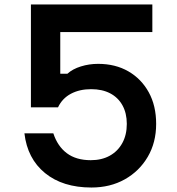

<svg xmlns="http://www.w3.org/2000/svg" viewBox="-20 -820 790 857"><path d="M118 -800H660V-677H204L249 -719V-491H281Q304 -512 341 -523.5Q378 -535 418 -535Q495 -535 553 -501.5Q611 -468 644 -408Q677 -348 677 -267Q677 -184 639.5 -120Q602 -56 537 -19.5Q472 17 388 17Q260 17 181 -47.5Q102 -112 89 -225H218Q237 -167 278.5 -136Q320 -105 385 -105Q434 -105 470 -125Q506 -145 526 -181.5Q546 -218 546 -267Q546 -315 526.5 -350Q507 -385 471.5 -403.5Q436 -422 387 -422Q335 -422 296.5 -401.5Q258 -381 239 -341H118Z"/></svg>

Font: Martian Mono SemiExpanded Medium
Style: Regular
Weight: 500
Width: 6
Designer: Roman Shamin
Foundry: Evil Martians
Version: Version 1.000